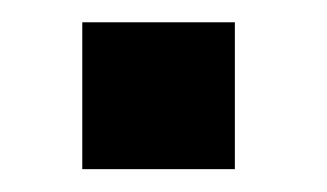

<svg xmlns="http://www.w3.org/2000/svg" viewBox="-20 -448 286 168"><path d="M185.5 -428.5V-300H52V-428.5Z"/></svg>

Font: Public Sans SemiBold
Style: Regular
Weight: 600
Designer: The Public Sans Project Authors: Dan O. Williams and USWDS (Libre Franklin designed by Pablo Impallari and Rodrigo Fuenz
Version: Version 1.007